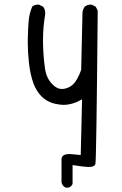

<svg xmlns="http://www.w3.org/2000/svg" viewBox="-20 -745 540 850"><path d="M284.2 85.4Q296.4 80.6 301.3 69.3V-14.2Q352.5 -5.9 373.5 -5.9Q392.1 -5.9 398.4 -12.7Q401.4 -15.6 402.3 -18.6Q406.7 -32.7 412.6 -698.2L403.8 -715.3L386.7 -724.1Q383.8 -724.6 379.4 -724.6Q375 -724.6 368.4 -722.7Q361.8 -720.7 355.5 -715.8Q347.2 -705.1 345.2 -690.9L339.4 -435.5Q322.8 -390.6 304.7 -372.6Q289.6 -357.4 265.6 -352.1Q260.3 -351.1 256.8 -351.1Q246.1 -351.1 238.8 -353.5Q223.6 -359.4 210.9 -373Q185.1 -399.4 179.2 -441.9Q170.4 -505.9 170.4 -565.4Q170.4 -623.5 179.2 -676.3Q180.2 -681.6 180.2 -686.5Q180.2 -703.1 170.9 -715.3L153.3 -724.1Q150.9 -724.6 148.4 -724.6Q132.8 -724.6 122.6 -715.8Q109.9 -686 106.9 -652.8Q104 -619.1 103 -571.8Q103 -564.9 103 -552.7Q103 -516.6 107.9 -469.2Q113.8 -414.1 128.9 -373.5Q142.1 -340.3 164.1 -317.9L172.9 -310.1Q201.2 -286.6 246.6 -281.7Q253.9 -280.8 261.2 -280.8Q299.3 -280.8 336.9 -301.8L343.3 -305.2L337.4 -58.6L292.5 -63Q290 -63 287.6 -63Q266.6 -63 258.3 -54.7Q252.9 -49.3 252.4 -40V62L254.4 68.8Q259.3 80.1 270.5 85.4Z"/></svg>

Font: Bakudai
Style: Light
Weight: 300
Version: Version 1.48